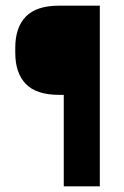

<svg xmlns="http://www.w3.org/2000/svg" viewBox="-20 -659 437 679"><path d="M189.5 -323.5Q108.5 -323.5 71.2 -362.2Q34 -401 34 -472V-490.5Q34 -562 71.5 -600.5Q109 -639 189.5 -639H236.5L237 -323.5ZM333 0H205.5V-639H333Z"/></svg>

Font: Anek Latin Medium SemiBold
Style: Regular
Weight: 600
Version: Version 1.003